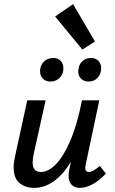

<svg xmlns="http://www.w3.org/2000/svg" viewBox="-20 -904 556 930"><path d="M493 -63Q427 6 366 6Q341 6 326.5 -9.5Q312 -25 312 -54Q312 -63 316 -85L324 -121Q246 6 145 6Q104 6 75 -17Q46 -40 46 -94Q46 -117 54 -152L112 -418H201L144 -162Q138 -132 138 -118Q138 -71 178 -71Q214 -71 250.5 -108Q287 -145 320.5 -222.5Q354 -300 377 -418H461L396 -111Q393 -99 393 -90Q393 -71 411 -71Q421 -71 433 -78Q445 -85 464 -100ZM174 -559Q174 -587 192 -605Q210 -623 238 -623Q261 -623 274 -609Q287 -595 287 -573Q287 -545 269 -527Q251 -509 225 -509Q201 -509 187.5 -523Q174 -537 174 -559ZM359 -558Q359 -564 361 -574Q365 -596 381 -609.5Q397 -623 421 -623Q443 -623 456.5 -609.5Q470 -596 470 -574Q470 -546 453 -527.5Q436 -509 409 -509Q386 -509 372.5 -523Q359 -537 359 -558ZM247 -824 334 -884 440 -703 379 -664Z"/></svg>

Font: Ysabeau Semibold
Style: Italic
Weight: 600
Italic angle: -12°
Designer: Christian Thalmann (Catharsis Fonts)
Version: Version 0.003